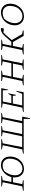

<svg xmlns="http://www.w3.org/2000/svg" viewBox="1842 -2409 712 4436"><g transform="rotate(-90 2198.0 -191.0)"><path d="M8 0 10 -15Q37 -21 61.5 -25.5Q86 -30 110 -32L207 -486L108 -502L111 -518H352L349 -503Q315 -496 295.5 -492.5Q276 -489 252 -487L212 -284H326Q342 -352 382.5 -406.5Q423 -461 480 -493Q537 -525 603 -525Q661 -525 705.5 -499Q750 -473 775 -425.5Q800 -378 800 -313Q800 -248 778 -190Q756 -132 717 -87.5Q678 -43 626.5 -18Q575 7 516 7Q458 7 413 -19.5Q368 -46 342.5 -94Q317 -142 317 -206Q317 -228 320 -249H205L161 -32L252 -17L249 0ZM519 -29Q564 -29 604 -49.5Q644 -70 674.5 -104Q705 -138 723 -180Q736 -212 743.5 -249.5Q751 -287 751 -318Q751 -395 709 -440.5Q667 -486 595 -486Q529 -486 463 -448Q418 -395 392 -330Q366 -265 366 -202Q366 -123 408 -76Q450 -29 519 -29Z M863 0 866 -15Q893 -21 916 -25.5Q939 -30 964 -32L1062 -486L964 -502L967 -518H1203L1200 -503Q1180 -498 1155.5 -493.5Q1131 -489 1106 -487L1016 -35H1266L1363 -486L1268 -502L1271 -518H1505L1502 -503Q1477 -498 1454.5 -493.5Q1432 -489 1407 -487L1318 -35H1567L1665 -486L1569 -502L1573 -518H1809L1806 -503Q1781 -498 1758 -493.5Q1735 -489 1709 -487L1619 -35H1722L1686 145H1669V0Z M1827 0 1830 -15Q1856 -21 1881 -25.5Q1906 -30 1929 -32L2027 -486L1928 -502L1931 -518H2379L2348 -366H2334L2330 -483H2070L2031 -285H2208L2246 -355H2260L2225 -181H2211L2201 -251H2024L1981 -35H2248L2303 -169H2317L2284 0Z M2442 0 2445 -15Q2472 -21 2496.5 -25.5Q2521 -30 2544 -32L2642 -486L2543 -502L2546 -518H2787L2784 -503Q2750 -496 2730.5 -492.5Q2711 -489 2687 -487L2646 -284H2955L2999 -486L2900 -502L2904 -518H3145L3143 -503Q3112 -497 3090 -493Q3068 -489 3044 -487L2953 -32L3044 -17L3041 0H2801L2803 -13Q2827 -21 2852 -25.5Q2877 -30 2901 -32L2948 -249H2640L2596 -32L2687 -17L2684 0Z M3156 0 3159 -15Q3181 -21 3207 -25.5Q3233 -30 3258 -32L3356 -486L3257 -502L3260 -518H3502L3499 -503Q3478 -498 3452.5 -493.5Q3427 -489 3401 -487L3361 -285H3450L3566 -417Q3595 -450 3622.5 -475.5Q3650 -501 3685 -514.5Q3720 -528 3769 -527L3758 -458L3663 -467Q3649 -455 3632.5 -438.5Q3616 -422 3598 -400L3490 -275L3627 -37L3713 -18L3710 0H3587L3445 -249H3354L3310 -32L3402 -17L3399 0Z M4039 7Q3978 7 3931 -20Q3884 -47 3857.5 -95Q3831 -143 3831 -208Q3831 -273 3854 -330.5Q3877 -388 3917.5 -431.5Q3958 -475 4011 -500Q4064 -525 4125 -525Q4186 -525 4232.5 -498.5Q4279 -472 4305 -424Q4331 -376 4331 -311Q4331 -246 4308.5 -188Q4286 -130 4246 -86.5Q4206 -43 4153 -18Q4100 7 4039 7ZM4042 -29Q4108 -29 4165.5 -70Q4223 -111 4254 -181Q4266 -211 4273.5 -249.5Q4281 -288 4281 -316Q4281 -394 4236.5 -440Q4192 -486 4117 -486Q4083 -486 4047.5 -476Q4012 -466 3980 -448Q3933 -395 3907 -330.5Q3881 -266 3881 -204Q3881 -125 3925 -77Q3969 -29 4042 -29Z"/></g></svg>

Font: Piazzolla SC ExtraLight
Style: Italic
Weight: 200
Italic angle: -11.3°
Designer: Juan Pablo del Peral
Foundry: Huerta Tipografica
Version: Version 1.330